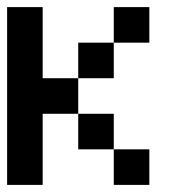

<svg xmlns="http://www.w3.org/2000/svg" viewBox="-20 -620 540 540"><path d="M0 -100V-600H100V-400H200V-300H100V-100ZM200 -200V-300H300V-200ZM200 -400V-500H300V-400ZM300 -200H400V-100H300ZM300 -500V-600H400V-500Z"/></svg>

Font: GalmuriMono9 Regular
Style: Regular
Weight: 400
Designer: Lee Minseo (quiple)
Version: Version 2.399;hotconv 1.1.1;makeotfexe 2.6.0 DEVELOPMENT